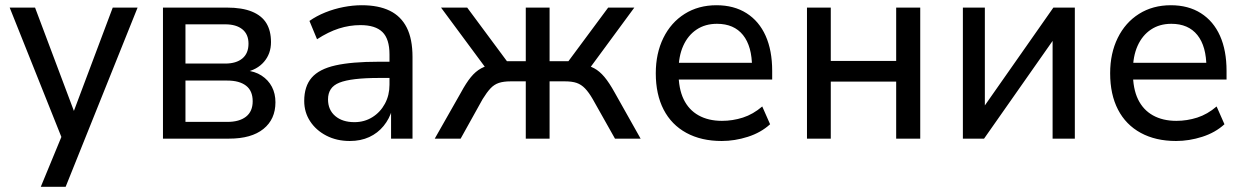

<svg xmlns="http://www.w3.org/2000/svg" viewBox="-20 -530 4760 734"><path d="M136 184 226 -34V22L17 -501H114L270 -86H255L411 -501H506L231 184Z M603 0V-501H847Q906 -501 943.5 -485.5Q981 -470 998.5 -441Q1016 -412 1016 -369Q1016 -325 989.5 -294Q963 -263 917 -254V-261Q954 -258 980 -241Q1006 -224 1019.5 -198Q1033 -172 1033 -139Q1033 -74 987 -37Q941 0 856 0ZM689 -64H849Q895 -64 920.5 -84Q946 -104 946 -143Q946 -183 920.5 -202.5Q895 -222 849 -222H689ZM689 -287H841Q883 -287 906.5 -306.5Q930 -326 930 -363Q930 -399 906.5 -418Q883 -437 841 -437H689Z M1317 9Q1267 9 1227.5 -11.5Q1188 -32 1165.5 -66.5Q1143 -101 1143 -144Q1143 -200 1171.5 -233Q1200 -266 1262.5 -280Q1325 -294 1427 -294H1483V-232H1430Q1376 -232 1338 -227.5Q1300 -223 1277.5 -214Q1255 -205 1244.5 -189Q1234 -173 1234 -150Q1234 -110 1261.5 -86.5Q1289 -63 1335 -63Q1373 -63 1403.5 -82Q1434 -101 1451.5 -133.5Q1469 -166 1469 -206V-322Q1469 -381 1442 -407.5Q1415 -434 1358 -434Q1316 -434 1275.5 -421Q1235 -408 1192 -380L1163 -450Q1190 -469 1223.5 -482.5Q1257 -496 1293 -503Q1329 -510 1363 -510Q1427 -510 1470 -489Q1513 -468 1535 -424.5Q1557 -381 1557 -312V0H1475V-111H1479Q1469 -76 1446.5 -48.5Q1424 -21 1391.5 -6Q1359 9 1317 9Z M1642 0 1742 -176Q1762 -213 1780 -235Q1798 -257 1819 -268.5Q1840 -280 1868 -284L1848 -255L1666 -501H1766L1918 -296H1990V-501H2081V-296H2153L2305 -501H2405L2224 -255L2203 -284Q2231 -280 2251.5 -269Q2272 -258 2290.5 -236Q2309 -214 2330 -176L2429 0H2331L2246 -151Q2231 -177 2216.5 -192Q2202 -207 2184.5 -213Q2167 -219 2140 -219H2081V0H1990V-219H1932Q1905 -219 1887 -213Q1869 -207 1855 -192Q1841 -177 1825 -151L1741 0Z M2739 9Q2661 9 2604 -22Q2547 -53 2517 -111Q2487 -169 2487 -250Q2487 -326 2516 -385Q2545 -444 2597.5 -477Q2650 -510 2719 -510Q2786 -510 2834 -479.5Q2882 -449 2907 -393Q2932 -337 2932 -259V-226H2557V-290H2871L2855 -272Q2855 -353 2820.5 -396Q2786 -439 2721 -439Q2676 -439 2643 -417Q2610 -395 2592 -355Q2574 -315 2574 -260V-252Q2574 -191 2593.5 -150.5Q2613 -110 2650.5 -89Q2688 -68 2740 -68Q2781 -68 2820 -80.5Q2859 -93 2894 -123L2924 -55Q2889 -23 2839 -7Q2789 9 2739 9Z M3065 0V-501H3156V-297H3406V-501H3498V0H3406V-218H3156V0Z M3661 0V-501H3745V-107H3731L4007 -501H4089V0H4004V-395H4019L3742 0Z M4476 9Q4398 9 4341 -22Q4284 -53 4254 -111Q4224 -169 4224 -250Q4224 -326 4253 -385Q4282 -444 4334.5 -477Q4387 -510 4456 -510Q4523 -510 4571 -479.5Q4619 -449 4644 -393Q4669 -337 4669 -259V-226H4294V-290H4608L4592 -272Q4592 -353 4557.5 -396Q4523 -439 4458 -439Q4413 -439 4380 -417Q4347 -395 4329 -355Q4311 -315 4311 -260V-252Q4311 -191 4330.5 -150.5Q4350 -110 4387.5 -89Q4425 -68 4477 -68Q4518 -68 4557 -80.5Q4596 -93 4631 -123L4661 -55Q4626 -23 4576 -7Q4526 9 4476 9Z"/></svg>

Font: Nunitoga
Style: Medium
Weight: 500
Designer: Vernon Adams
Foundry: Vernon Adams
Version: Version 1.0